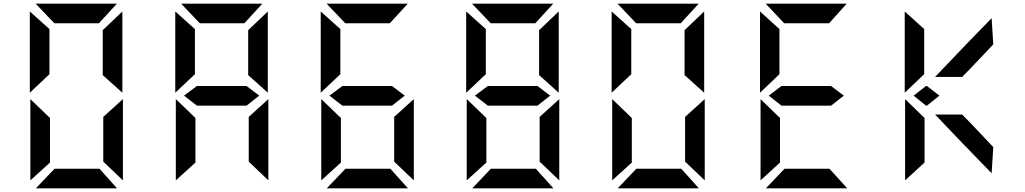

<svg xmlns="http://www.w3.org/2000/svg" viewBox="-20 -823 5640 1056"><path d="M177 213 280 105H527L624 213ZM147 -278 255 -174V71L147 169ZM656 169 548 66V-180L656 -278ZM176 -803H623L524 -695H279ZM144 -313V-760L252 -663V-415ZM653 -760V-313L545 -410V-657Z M947 -278 1055 -174V71L947 169ZM1456 169 1348 66V-180L1456 -278ZM1063 -242Q1028 -270 992 -297L1063 -350H1336L1406 -297L1336 -242ZM976 -803H1423L1324 -695H1079ZM944 -313V-760L1052 -663V-415ZM1453 -760V-313L1345 -410V-657Z M1777 213 1880 105H2127L2224 213ZM1747 -278 1855 -174V71L1747 169ZM2256 169 2148 66V-180L2256 -278ZM1863 -242Q1828 -270 1792 -297L1863 -350H2136L2206 -297L2136 -242ZM1776 -803H2223L2124 -695H1879ZM1744 -313V-760L1852 -663V-415Z M2577 213 2680 105H2927L3024 213ZM2547 -278 2655 -174V71L2547 169ZM3056 169 2948 66V-180L3056 -278ZM2663 -242Q2628 -270 2592 -297L2663 -350H2936L3006 -297L2936 -242ZM2576 -803H3023L2924 -695H2679ZM2544 -313V-760L2652 -663V-415ZM3053 -760V-313L2945 -410V-657Z M3377 213 3480 105H3727L3824 213ZM3347 -278 3455 -174V71L3347 169ZM3856 169 3748 66V-180L3856 -278ZM3376 -803H3823L3724 -695H3479ZM3344 -313V-760L3452 -663V-415ZM3853 -760V-313L3745 -410V-657Z M4192 213 4295 105H4542L4640 213ZM4163 -278 4270 -174V71L4163 169ZM4278 -242Q4241 -271 4208 -297L4278 -350H4551L4621 -297L4551 -242ZM4191 -803H4637L4540 -695H4293ZM4160 -313V-760L4267 -663V-415Z M5065 -150V71L4958 169V-278ZM5274 -35Q5275 -34 5279.5 -30Q5284 -26 5286 -23Q5286 -22 5287 -22L5288 -20L5434 130ZM5274 -558Q5275 -559 5279.5 -563Q5284 -567 5286 -570L5287 -571Q5288 -572 5288 -573L5434 -723ZM4958 -278 5065 -174V71L4958 169ZM5073 -242Q5037 -271 5005 -297L5073 -350H5078L5147 -297L5078 -242ZM4956 -313V-760L5063 -663V-415ZM5123 -193H5272Q5306 -159 5366.5 -95Q5427 -31 5443 -14L5434 130L5288 -20L5287 -21Q5286 -22 5286 -23L5274 -35ZM5123 -400 5274 -558Q5275 -559 5279.5 -563Q5284 -567 5286 -570L5287 -571Q5288 -572 5288 -573L5434 -723L5443 -579Q5427 -562 5366.5 -498Q5306 -434 5272 -400Z"/></svg>

Font: Digital Numbers
Style: Regular
Weight: 400
Version: Version 001.102